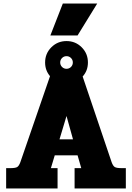

<svg xmlns="http://www.w3.org/2000/svg" viewBox="-20 -1074 752 1094"><path d="M422 -872H267L338 -1054H534ZM697 -116V0H405V-116H443L422 -189H292L270 -116H308V0H15V-116H39Q67 -116 77.5 -122Q88 -128 96 -150L265 -640Q237 -673 237 -718Q237 -769 272.5 -804.5Q308 -840 359 -840Q410 -840 445.5 -804.5Q481 -769 481 -718Q481 -671 451 -638L616 -150Q624 -128 634.5 -122Q645 -116 673 -116ZM323 -718Q323 -703 333.5 -692.5Q344 -682 359 -682Q374 -682 384.5 -692.5Q395 -703 395 -718Q395 -733 384.5 -743.5Q374 -754 359 -754Q344 -754 333.5 -743.5Q323 -733 323 -718ZM396 -280 359 -413 319 -280Z"/></svg>

Font: Pridi
Style: Bold
Weight: 700
Designer: Katatrad Team
Foundry: CadsonDemak
Version: Version 1.001